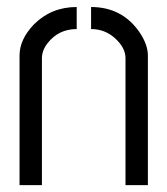

<svg xmlns="http://www.w3.org/2000/svg" viewBox="-20 -541 489 561"><path d="M37.1 0V-378.9Q37.1 -425.8 79.1 -469.7Q129.9 -520.5 204.1 -520.5V-456.1Q151.4 -456.1 119.1 -415Q102.5 -393.6 102.5 -371.1V0ZM246.1 -456.1V-520.5Q335.9 -520.5 386.7 -448.2Q412.1 -411.1 412.1 -378.9V0H346.7V-371.1Q346.7 -402.3 314.5 -430.7Q285.2 -456.1 246.1 -456.1Z"/></svg>

Font: Post No Bills Colombo Medium
Style: Regular
Weight: 500
Designer: Kosala Senevirathne, Siva Puranthara, Lasantha Premarathna, Tharique Azeez
Foundry: Mooniak
Version: Version 1.220 ; ttfautohint (v1.6)